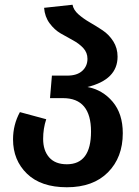

<svg xmlns="http://www.w3.org/2000/svg" viewBox="-20 -774 586 810"><path d="M349 -407Q413 -395 455.5 -344.5Q498 -294 498 -212Q498 -110 435.5 -47Q373 16 262 16Q153 16 94 -41Q35 -98 35 -186Q35 -248 64 -301L175 -271Q162 -232 162 -188Q162 -139 187.5 -110Q213 -81 262 -81Q364 -81 364 -219Q364 -360 246 -360H191L199 -455H264Q305 -455 327 -475Q349 -495 349 -526Q349 -552 331.5 -571Q314 -590 288 -604Q262 -618 236 -633Q210 -648 189.5 -675.5Q169 -703 166 -741L286 -754Q290 -732 311 -713.5Q332 -695 359 -679.5Q386 -664 413 -646Q440 -628 458 -599.5Q476 -571 476 -535Q476 -438 349 -407Z"/></svg>

Font: FiraGO Medium
Style: Regular
Weight: 500
Designer: bBox Type
Foundry: bBox Type GmbH
Version: Version 1.001;PS 001.001;hotconv 1.0.88;makeotf.lib2.5.64775